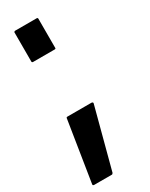

<svg xmlns="http://www.w3.org/2000/svg" viewBox="-220 -642 660 843"><g transform="rotate(-30 110.0 -221.0)"><path d="M18.6 -447.3Q18.6 -465.8 18.6 -502.9Q18.6 -534.2 18.6 -595.7Q18.6 -597.7 20.5 -598.6Q22.5 -600.6 24.4 -600.6Q61.5 -600.6 134.8 -600.6Q136.7 -600.6 138.7 -598.6Q139.6 -597.7 139.6 -595.7Q139.6 -545.9 139.6 -447.3Q139.6 -445.3 138.7 -443.4Q136.7 -442.4 134.8 -442.4Q97.7 -442.4 24.4 -442.4Q22.5 -442.4 20.5 -443.4Q18.6 -445.3 18.6 -447.3ZM164.1 -152.3Q136.7 -49.8 83 154.3Q82 156.2 80.1 157.2Q79.1 159.2 77.1 159.2Q46.9 159.2 -14.6 159.2Q-15.6 159.2 -16.6 158.2Q-17.6 157.2 -18.6 157.2Q-19.5 156.2 -19.5 155.3Q-19.5 154.3 -19.5 152.3Q-2.9 49.8 29.3 -155.3Q29.3 -157.2 31.2 -158.2Q32.2 -159.2 34.2 -159.2Q50.8 -159.2 82 -159.2Q107.4 -159.2 158.2 -159.2Q159.2 -159.2 160.2 -158.2Q162.1 -158.2 163.1 -157.2Q163.1 -155.3 164.1 -154.3Q164.1 -154.3 164.1 -153.3Q164.1 -153.3 164.1 -152.3Z"/></g></svg>

Font: Typeface
Style: Regular
Weight: 400
Version: Version 1.0